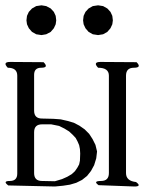

<svg xmlns="http://www.w3.org/2000/svg" viewBox="-21 -716 541 712"><path d="M9.8 -28.3Q-12.7 -44.9 15.6 -44.9Q43 -44.9 43 -72.3V-435.5Q43 -464.8 7.8 -464.8Q-12.7 -486.3 16.6 -486.3L140.6 -485.4Q161.1 -464.8 131.8 -464.8Q105.5 -464.8 105.5 -438.5V-305.7Q105.5 -276.4 134.8 -276.4L176.8 -275.4L204.1 -273.4L229.5 -267.6L252.9 -260.7L273.4 -250L293 -236.3L309.6 -219.7L322.3 -200.2L333 -178.7L338.9 -154.3L335.9 -128.9L328.1 -103.5L316.4 -82L301.8 -63.5L283.2 -48.8L261.7 -38.1L238.3 -31.2L212.9 -27.3L182.6 -24.4ZM344.7 -29.3Q322.3 -44.9 353.5 -44.9Q382.8 -44.9 382.8 -74.2V-435.5Q382.8 -464.8 342.8 -464.8Q322.3 -486.3 351.6 -486.3L485.4 -485.4Q505.9 -464.8 475.6 -464.8Q446.3 -464.8 446.3 -435.5V-74.2Q446.3 -44.9 483.4 -41Q505.9 -24.4 477.5 -24.4ZM168.9 -254.9H134.8Q105.5 -254.9 105.5 -225.6V-74.2Q105.5 -44.9 134.8 -44.9L182.6 -43.9L209 -51.8L228.5 -60.5L245.1 -70.3L256.8 -81.1L265.6 -93.8L272.5 -106.4L275.4 -120.1L276.4 -146.5L275.4 -163.1L272.5 -177.7L266.6 -191.4L259.8 -204.1L249 -215.8L235.4 -228.5L217.8 -239.3L198.2 -249ZM97.7 -597.7 85.9 -611.3 79.1 -626 77.1 -640.6 79.1 -657.2 85.9 -671.9 97.7 -684.6 113.3 -693.4 132.8 -696.3 150.4 -693.4 167 -684.6 178.7 -671.9 185.5 -657.2 187.5 -640.6 185.5 -626 178.7 -611.3 167 -597.7 150.4 -588.9 132.8 -585.9 113.3 -588.9ZM307.6 -597.7 295.9 -611.3 289.1 -626 287.1 -640.6 289.1 -657.2 295.9 -671.9 307.6 -684.6 323.2 -693.4 342.8 -696.3 361.3 -693.4 377 -684.6 388.7 -671.9 395.5 -657.2 397.5 -640.6 395.5 -626 388.7 -611.3 377 -597.7 361.3 -588.9 342.8 -585.9 323.2 -588.9Z"/></svg>

Font: B2 Hana
Style: Regular
Weight: 500
Version: 2020-08-05; (max)